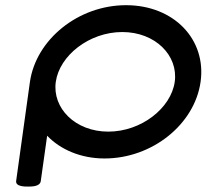

<svg xmlns="http://www.w3.org/2000/svg" viewBox="-20 -605 830 733"><path d="M135.6 86.5 160 -86.9C210.1 -34.4 288.1 0 379 0C561.4 0 723.1 -130.6 745.8 -292.6C768.6 -454.6 643.7 -585.2 461.2 -585.2C278.7 -585.2 117 -454 94.1 -291.3L41.7 85.5C38.6 107.4 73.7 107.4 88.7 107.3C102 107.2 132.7 107.1 135.6 86.5ZM193 -292.6C207.1 -392.5 320.2 -482.7 446.8 -482.7C573.4 -482.7 661.1 -392.5 647.1 -292.6C633.1 -192.7 520 -102.5 393.4 -102.5C266.8 -102.5 179 -192.7 193 -292.6Z"/></svg>

Font: Hi.
Style: Black
Weight: 400
Designer: Mew Too, Robert Jablonski
Foundry: Cannot Into Space Fonts
Version: Version 1.996